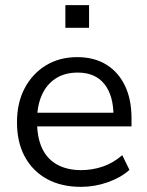

<svg xmlns="http://www.w3.org/2000/svg" viewBox="-20 -717 572 746"><path d="M295 9Q218 9 162.5 -21.5Q107 -52 76.5 -108Q46 -164 46 -242Q46 -318 76 -374.5Q106 -431 158.5 -463Q211 -495 280 -495Q346 -495 393 -466Q440 -437 465.5 -384Q491 -331 491 -257V-226H108V-279H437L421 -266Q421 -346 385.5 -390.5Q350 -435 282 -435Q231 -435 195.5 -411.5Q160 -388 142 -346.5Q124 -305 124 -250V-244Q124 -183 143.5 -141Q163 -99 202 -77.5Q241 -56 295 -56Q338 -56 378.5 -69.5Q419 -83 455 -114L483 -57Q450 -27 399 -9Q348 9 295 9ZM234 -609V-697H326V-609Z"/></svg>

Font: NunitoSans1
Style: Book
Weight: 400
Designer: Vernon Adams
Foundry: Vernon Adams
Version: Version 3.101;gftools[0.9.27]